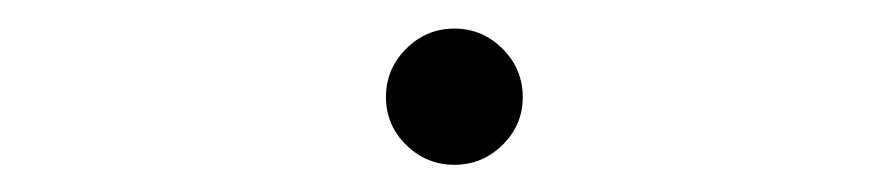

<svg xmlns="http://www.w3.org/2000/svg" viewBox="-20 -392 626 137"><path d="M304.2 -274.4Q284.2 -274.4 269.8 -288.6Q255.4 -302.7 255.4 -322.8Q255.4 -342.8 269.8 -357.2Q284.2 -371.6 304.2 -371.6Q324.2 -371.6 338.6 -357.2Q353 -342.8 353 -322.8Q353 -302.7 338.6 -288.6Q324.2 -274.4 304.2 -274.4Z"/></svg>

Font: Cascadia Code ExtraLight
Style: Italic
Weight: 200
Italic angle: -10°
Monospace: yes
Designer: Aaron Bell
Foundry: Saja Typeworks
Version: Version 2404.023; ttfautohint (v1.8.4)